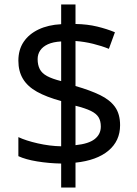

<svg xmlns="http://www.w3.org/2000/svg" viewBox="-20 -779 612 857"><path d="M253 -49Q198 -50 146 -58.5Q94 -67 62 -82V-167Q96 -151 149 -139Q202 -127 253 -126V-328Q187 -346 145 -369.5Q103 -393 82.5 -427Q62 -461 62 -508Q62 -557 85.5 -592Q109 -627 152 -647.5Q195 -668 253 -671V-759H317V-672Q370 -671 413.5 -660.5Q457 -650 493 -635L466 -561Q434 -574 395.5 -583.5Q357 -593 317 -596V-395Q383 -376 427 -354.5Q471 -333 493.5 -301.5Q516 -270 516 -220Q516 -150 464 -106.5Q412 -63 317 -53V58H253ZM317 -131Q376 -137 403 -158.5Q430 -180 430 -214Q430 -239 420 -255.5Q410 -272 385.5 -284Q361 -296 317 -307ZM253 -594Q217 -592 194 -581.5Q171 -571 159.5 -554Q148 -537 148 -515Q148 -489 157.5 -470.5Q167 -452 190 -439.5Q213 -427 253 -417Z"/></svg>

Font: Noto Sans Kannada
Style: Regular
Weight: 400
Designer: Jelle Bosma - Monotype Design Team
Foundry: Monotype Imaging Inc.
Version: Version 2.003